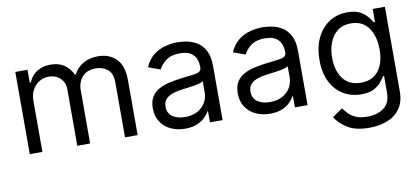

<svg xmlns="http://www.w3.org/2000/svg" viewBox="-70 -797 2747 1255"><g transform="rotate(-10 1303.5 -169.0)"><path d="M76.7 0V-545.5H157.7V-460.2H164.8Q181.8 -503.9 219.8 -528.2Q257.8 -552.6 311.1 -552.6Q365.1 -552.6 401.1 -528.2Q437.1 -503.9 457.4 -460.2H463.1Q484 -502.5 525.9 -527.5Q567.8 -552.6 626.4 -552.6Q699.6 -552.6 746.1 -506.9Q792.6 -461.3 792.6 -365.1V0H708.8V-365.1Q708.8 -425.4 675.8 -451.3Q642.8 -477.3 598 -477.3Q540.5 -477.3 508.9 -442.6Q477.3 -408 477.3 -355.1V0H392V-373.6Q392 -420.1 361.9 -448.7Q331.7 -477.3 284.1 -477.3Q251.4 -477.3 223.2 -459.9Q195 -442.5 177.7 -411.8Q160.5 -381 160.5 -340.9V0Z M1106.5 12.8Q1054.7 12.8 1012.4 -6.9Q970.2 -26.6 945.3 -64.1Q920.5 -101.6 920.5 -154.8Q920.5 -201.7 938.9 -231Q957.4 -260.3 988.3 -277Q1019.2 -293.7 1056.6 -302Q1094.1 -310.4 1132.1 -315.3Q1181.8 -321.7 1212.9 -325.1Q1244 -328.5 1258.3 -336.6Q1272.7 -344.8 1272.7 -365.1V-367.9Q1272.7 -420.5 1244.1 -449.6Q1215.6 -478.7 1157.7 -478.7Q1097.7 -478.7 1063.6 -452.4Q1029.5 -426.1 1015.6 -396.3L936.1 -424.7Q957.4 -474.4 993.1 -502.3Q1028.8 -530.2 1071.2 -541.4Q1113.6 -552.6 1154.8 -552.6Q1181.1 -552.6 1215.4 -546.3Q1249.6 -540.1 1281.8 -521Q1313.9 -501.8 1335.2 -463.1Q1356.5 -424.4 1356.5 -359.4V0H1272.7V-73.9H1268.5Q1259.9 -56.1 1240.1 -35.9Q1220.2 -15.6 1187.1 -1.4Q1154.1 12.8 1106.5 12.8ZM1119.3 -62.5Q1169 -62.5 1203.3 -82Q1237.6 -101.6 1255.1 -132.5Q1272.7 -163.4 1272.7 -197.4V-274.1Q1267.4 -267.8 1249.5 -262.6Q1231.5 -257.5 1208.3 -253.7Q1185 -250 1163.2 -247.3Q1141.3 -244.7 1127.8 -242.9Q1095.2 -238.6 1066.9 -229.2Q1038.7 -219.8 1021.5 -201.2Q1004.3 -182.5 1004.3 -150.6Q1004.3 -106.9 1036.8 -84.7Q1069.2 -62.5 1119.3 -62.5Z M1670.5 12.8Q1618.6 12.8 1576.3 -6.9Q1534.1 -26.6 1509.2 -64.1Q1484.4 -101.6 1484.4 -154.8Q1484.4 -201.7 1502.8 -231Q1521.3 -260.3 1552.2 -277Q1583.1 -293.7 1620.6 -302Q1658 -310.4 1696 -315.3Q1745.7 -321.7 1776.8 -325.1Q1807.9 -328.5 1822.3 -336.6Q1836.6 -344.8 1836.6 -365.1V-367.9Q1836.6 -420.5 1808.1 -449.6Q1779.5 -478.7 1721.6 -478.7Q1661.6 -478.7 1627.5 -452.4Q1593.4 -426.1 1579.5 -396.3L1500 -424.7Q1521.3 -474.4 1557 -502.3Q1592.7 -530.2 1635.1 -541.4Q1677.6 -552.6 1718.8 -552.6Q1745 -552.6 1779.3 -546.3Q1813.6 -540.1 1845.7 -521Q1877.8 -501.8 1899.1 -463.1Q1920.5 -424.4 1920.5 -359.4V0H1836.6V-73.9H1832.4Q1823.9 -56.1 1804 -35.9Q1784.1 -15.6 1751.1 -1.4Q1718 12.8 1670.5 12.8ZM1683.2 -62.5Q1733 -62.5 1767.2 -82Q1801.5 -101.6 1819.1 -132.5Q1836.6 -163.4 1836.6 -197.4V-274.1Q1831.3 -267.8 1813.4 -262.6Q1795.5 -257.5 1772.2 -253.7Q1748.9 -250 1727.1 -247.3Q1705.3 -244.7 1691.8 -242.9Q1659.1 -238.6 1630.9 -229.2Q1602.6 -219.8 1585.4 -201.2Q1568.2 -182.5 1568.2 -150.6Q1568.2 -106.9 1600.7 -84.7Q1633.2 -62.5 1683.2 -62.5Z M2294 215.9Q2202.8 215.9 2149.7 182.7Q2096.6 149.5 2071 106.5L2137.8 59.7Q2149.1 74.6 2166.5 93.9Q2183.9 113.3 2214.3 127.7Q2244.7 142 2294 142Q2360.1 142 2403.1 110.1Q2446 78.1 2446 9.9V-100.9H2438.9Q2429.7 -85.9 2412.8 -64.1Q2396 -42.3 2364.5 -25.4Q2333.1 -8.5 2279.8 -8.5Q2213.8 -8.5 2161.4 -39.8Q2109 -71 2078.7 -130.7Q2048.3 -190.3 2048.3 -275.6Q2048.3 -359.4 2077.8 -421.7Q2107.2 -484 2159.8 -518.3Q2212.4 -552.6 2281.2 -552.6Q2334.5 -552.6 2365.9 -535Q2397.4 -517.4 2414.2 -495.2Q2431.1 -473 2440.3 -458.8H2448.9V-545.5H2529.8V15.6Q2529.8 85.9 2498 130.1Q2466.3 174.4 2412.8 195.1Q2359.4 215.9 2294 215.9ZM2291.2 -83.8Q2366.8 -83.8 2407.1 -135.1Q2447.4 -186.4 2447.4 -277Q2447.4 -365.4 2407.7 -421.3Q2367.9 -477.3 2291.2 -477.3Q2237.9 -477.3 2202.6 -450.3Q2167.3 -423.3 2149.7 -377.8Q2132.1 -332.4 2132.1 -277Q2132.1 -191.8 2172.2 -137.8Q2212.4 -83.8 2291.2 -83.8Z"/></g></svg>

Font: Inter UI
Style: Regular
Weight: 400
Designer: Rasmus Andersson
Foundry: rsms
Version: 3.2;8d6f07862